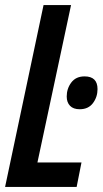

<svg xmlns="http://www.w3.org/2000/svg" viewBox="-21 -734 403 754"><path d="M-1 0 150 -714H258L126 -96H299L280 0ZM292 -305Q267 -305 254 -318.5Q241 -332 241 -355Q241 -386 259 -410Q277 -434 311 -434Q362 -434 362 -384Q362 -353 344 -329Q326 -305 292 -305Z"/></svg>

Font: Noto Sans ExtraCondensed SemiBold
Style: Italic
Weight: 600
Width: 2
Italic angle: -12°
Designer: Monotype Design Team
Foundry: Monotype Imaging Inc.
Version: Version 2.013; ttfautohint (v1.8.4.7-5d5b)